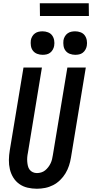

<svg xmlns="http://www.w3.org/2000/svg" viewBox="-20 -1149 565 1177"><path d="M206 8Q177 8 149 1.5Q121 -5 98.5 -21Q76 -37 61.5 -60.5Q47 -84 40.5 -111.5Q34 -139 34.5 -168.5Q35 -198 40 -228L124 -735H237L151 -212Q148 -198 147 -184.5Q146 -171 147 -158Q148 -145 151 -132Q154 -119 161.5 -109Q169 -99 181 -93.5Q193 -88 206 -88Q219 -88 232.5 -92Q246 -96 256.5 -104.5Q267 -113 275.5 -124Q284 -135 290 -147.5Q296 -160 299 -172.5Q302 -185 304 -198L393 -735H506L415 -183Q411 -158 403 -133.5Q395 -109 381.5 -86.5Q368 -64 348.5 -45Q329 -26 305.5 -14Q282 -2 256.5 3Q231 8 206 8ZM441 -813Q424 -813 408 -819Q392 -825 382 -838Q372 -851 369.5 -868Q367 -885 369 -902Q371 -914 377.5 -925.5Q384 -937 394.5 -944.5Q405 -952 417 -954.5Q429 -957 441 -957Q458 -957 474 -951Q490 -945 499.5 -932Q509 -919 512 -902Q515 -885 512 -868Q510 -856 503.5 -844.5Q497 -833 487 -825.5Q477 -818 465 -815.5Q453 -813 441 -813ZM241 -813Q224 -813 208 -819Q192 -825 182 -838Q172 -851 169.5 -868Q167 -885 169 -902Q171 -914 177.5 -925.5Q184 -937 194.5 -944.5Q205 -952 217 -954.5Q229 -957 241 -957Q258 -957 274 -951Q290 -945 299.5 -932Q309 -919 312 -902Q315 -885 312 -868Q310 -856 303.5 -844.5Q297 -833 287 -825.5Q277 -818 265 -815.5Q253 -813 241 -813ZM525 -1051H225L224 -1129H524Z"/></svg>

Font: Iosevka Oblique
Style: Bold
Weight: 700
Italic angle: -9°
Monospace: yes
Designer: Belleve Invis
Foundry: Belleve Invis
Version: Version 32.5.0; ttfautohint (v1.8.4)